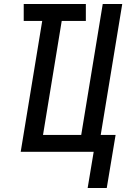

<svg xmlns="http://www.w3.org/2000/svg" viewBox="-20 -755 640 955"><path d="M416 180 446 0H83L190 -651H98V-735H407V-651H287L194 -84H384L491 -735H588L481 -84H555L511 180Z"/></svg>

Font: Iosevka Custom Medium
Style: Italic
Weight: 500
Italic angle: -9°
Designer: Belleve Invis
Foundry: Belleve Invis
Version: Version 27.0.1